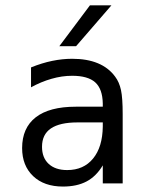

<svg xmlns="http://www.w3.org/2000/svg" viewBox="-20 -684 540 716"><path d="M293 -227.5H268.6Q203.1 -227.5 169.9 -205.1Q136.7 -182.6 136.7 -136.7Q136.7 -95.7 161.6 -72.8Q186.5 -49.8 230.5 -49.8Q292 -49.8 327.1 -92.8Q362.3 -135.7 363.3 -211.9V-227.5ZM437.5 -258.8V0H363.3V-67.4Q338.9 -26.4 302.7 -7.3Q266.6 11.7 214.8 11.7Q144.5 11.7 103.5 -27.3Q62.5 -66.4 62.5 -131.8Q62.5 -207 113.3 -246.6Q164.1 -286.1 262.7 -286.1H363.3V-297.9Q362.3 -352.5 335 -377Q307.6 -401.4 249 -401.4Q210.9 -401.4 171.9 -390.1Q132.8 -378.9 95.7 -358.4V-432.6Q136.7 -449.2 174.8 -457Q212.9 -464.8 249 -464.8Q304.7 -464.8 344.7 -448.2Q384.8 -431.6 409.2 -398.4Q424.8 -377.9 431.2 -348.1Q437.5 -318.4 437.5 -258.8ZM315.4 -664.1H395.5L263.7 -511.7H201.2Z"/></svg>

Font: BabelStone Xiangqi Colour
Style: Regular
Weight: 400
Designer: Andrew West
Foundry: BabelStone
Version: Version 11.001 November 01, 2021